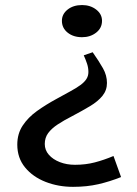

<svg xmlns="http://www.w3.org/2000/svg" viewBox="-20 -724 538 753"><path d="M301.9 -704.2Q334.2 -704.2 357.2 -686.5Q380.1 -668.8 380.1 -642.4Q380.1 -614.1 357.2 -596.1Q334.2 -578.1 301.9 -578.1Q267.5 -578.1 245.2 -596.1Q222.8 -614.1 222.8 -642.4Q222.8 -668.8 245.2 -686.5Q267.5 -704.2 301.9 -704.2ZM454.8 -29.6Q410.9 -12 365.8 -1.6Q320.7 8.8 266.4 8.8Q208.4 8.8 158.5 -10.8Q108.6 -30.4 78.2 -67.5Q47.8 -104.6 47.8 -156.9Q47.8 -199.5 69 -231.5Q90.1 -263.5 124.9 -288.5Q159.7 -313.4 199.7 -335.1Q231.6 -352.8 255.6 -365.8Q279.6 -378.8 295.4 -390.4Q311.2 -402 319 -414.2Q326.7 -426.4 326.7 -441.5Q326.7 -457.9 321.6 -473.6Q316.4 -489.3 308.5 -507.1L343.5 -519.1Q368.5 -483.5 384 -455.9Q399.5 -428.3 399.5 -398.7Q399.5 -370 381.9 -348.2Q364.2 -326.4 333.6 -308Q302.9 -289.6 263.3 -268.7Q230.3 -251.9 206.3 -236Q182.2 -220.1 168.9 -202Q155.6 -184 155.6 -159.2Q155.6 -135.3 171.7 -116.9Q187.8 -98.6 214.6 -88.2Q241.4 -77.7 274.1 -77.7Q315.8 -77.7 351.7 -87.1Q387.5 -96.4 425.1 -112.2Z"/></svg>

Font: BioRhyme ExtraBold
Style: Regular
Weight: 800
Designer: Aoife Mooney
Foundry: Aoife Mooney Type
Version: Version 1.600;gftools[0.9.33]